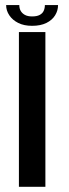

<svg xmlns="http://www.w3.org/2000/svg" viewBox="-20 -716 266 736"><path d="M52.5 0H154V-593H52.5ZM103 -617Q135.5 -617 157.8 -628Q180 -639 191.2 -657.2Q202.5 -675.5 202.5 -696.5H152Q152 -684.5 147.5 -674.5Q143 -664.5 132.2 -658.8Q121.5 -653 103 -653Q86 -653 75.2 -659Q64.5 -665 59.2 -674.5Q54 -684 54 -696.5H3.5Q3.5 -675.5 15.8 -657.2Q28 -639 50 -628Q72 -617 103 -617Z"/></svg>

Font: Anybody Thin
Style: Regular
Weight: 400
Version: Version 1.113;gftools[0.9.25]